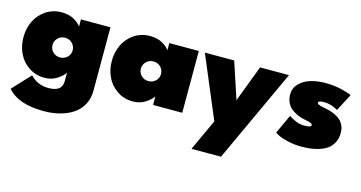

<svg xmlns="http://www.w3.org/2000/svg" viewBox="-71 -717 2315 1232"><g transform="rotate(15 1087.0 -101.0)"><path d="M264 220Q92.5 220 22.5 136L133.5 17Q181 69 254.5 69Q345 69 345 0V-57.5Q333 -36 297 -12Q261 12 213 12Q153.5 12 107.8 -19Q62 -50 39 -98.8Q16 -147.5 16 -205Q16 -262 39 -311Q62 -360 107.8 -391.2Q153.5 -422.5 213 -422.5Q260.5 -422.5 293.8 -404.2Q327 -386 343 -362.5V-410.5H539V11Q539 61.5 517.8 101.8Q496.5 142 459.2 167.5Q422 193 372.2 206.5Q322.5 220 264 220ZM228 -251Q209 -231.5 209 -205Q209 -178.5 228 -159.2Q247 -140 276 -140Q305 -140 324 -159.2Q343 -178.5 343 -205Q343 -231.5 324 -251Q305 -270.5 276 -270.5Q247 -270.5 228 -251Z M932 0V-57.5Q920 -36 884 -12Q848 12 800 12Q740.5 12 694.8 -19Q649 -50 626 -98.8Q603 -147.5 603 -205Q603 -262 626 -311Q649 -360 694.8 -391.2Q740.5 -422.5 800 -422.5Q847.5 -422.5 880.8 -404.2Q914 -386 930 -362.5V-410.5H1126V0ZM815 -251Q796 -231.5 796 -205Q796 -178.5 815 -159.2Q834 -140 863 -140Q892 -140 911 -159.2Q930 -178.5 930 -205Q930 -231.5 911 -251Q892 -270.5 863 -270.5Q834 -270.5 815 -251Z M1441 -168 1533 -410.5H1725L1439 208H1243L1339 0L1166 -410.5H1361Z M1965 -422.5Q2024.5 -422.5 2076 -409.8Q2127.5 -397 2140 -388L2080 -274.5Q2066.5 -283.5 2041.2 -292.5Q2016 -301.5 1989 -301.5Q1950 -301.5 1950 -288Q1950 -273.5 2006 -265Q2030 -260.5 2051 -253Q2072 -245.5 2094 -231.5Q2116 -217.5 2129 -193.5Q2142 -169.5 2142 -138.5Q2142 -102 2127.5 -74Q2113 -46 2090.8 -30Q2068.5 -14 2037.8 -4.2Q2007 5.5 1979.2 8.8Q1951.5 12 1921 12Q1872.5 12 1830.5 2.2Q1788.5 -7.5 1770.2 -16.5Q1752 -25.5 1741 -33.5L1799.5 -160Q1816.5 -147 1845.2 -135Q1874 -123 1901 -123Q1949 -123 1949 -137.5Q1949 -145.5 1936.5 -150.8Q1924 -156 1894.5 -161.5Q1873.5 -165.5 1854 -173.2Q1834.5 -181 1812.5 -195.8Q1790.5 -210.5 1777.2 -235.8Q1764 -261 1764 -293.5Q1764 -336 1793.5 -366Q1823 -396 1867.2 -409.2Q1911.5 -422.5 1965 -422.5Z"/></g></svg>

Font: League Spartan Black
Style: Regular
Weight: 900
Foundry: The League of Moveable Type
Version: Version 2.002